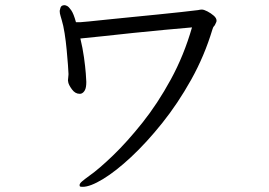

<svg xmlns="http://www.w3.org/2000/svg" viewBox="-20 -700 1040 743"><path d="M245 -415Q245 -423 243 -448.5Q241 -474 238 -507Q235 -540 230 -571.5Q225 -603 219 -622Q218 -627 214.5 -637.5Q211 -648 211 -658Q211 -660 214 -670Q217 -680 230 -680Q233 -680 239.5 -677Q246 -674 255.5 -660.5Q265 -647 274 -614H290Q295 -614 324 -617Q353 -620 396.5 -624.5Q440 -629 491 -634Q542 -639 591.5 -644Q641 -649 682.5 -653.5Q724 -658 747 -661Q755 -663 761 -663Q769 -663 782.5 -656Q796 -649 807 -639.5Q818 -630 818 -620Q818 -616 816 -612.5Q814 -609 812 -604Q810 -600 807.5 -598Q805 -596 802 -586Q771 -483 719.5 -391Q668 -299 607.5 -223.5Q547 -148 487.5 -92.5Q428 -37 378.5 -7Q329 23 300 23Q291 23 289.5 21.5Q288 20 288 16Q288 10 298 1.5Q308 -7 326 -20Q363 -46 417.5 -98.5Q472 -151 531 -225Q590 -299 641 -392.5Q692 -486 723 -594Q677 -590 617 -584.5Q557 -579 495 -572.5Q433 -566 379 -560Q325 -554 291 -551Q300 -514 305 -478Q310 -442 312 -416Q314 -390 314 -383Q314 -361 308.5 -351Q303 -341 295 -338Q293 -337 288 -337Q271 -337 258.5 -354Q246 -371 244 -382Q244 -384 243.5 -386Q243 -388 243 -389Q243 -394 244 -400Q245 -406 245 -411Z"/></svg>

Font: Moon Stars Kai HW
Style: Regular
Weight: 400
Designer: GuiWonder
Version: Version 1.101